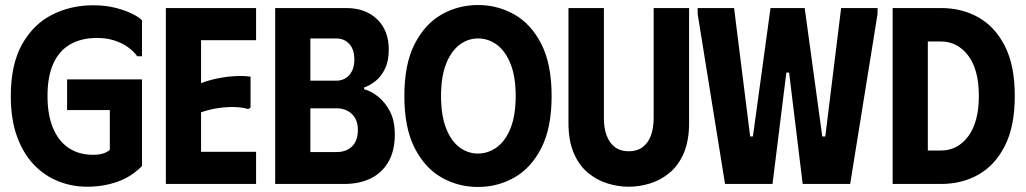

<svg xmlns="http://www.w3.org/2000/svg" viewBox="-20 -732 4081 764"><path d="M23 -350Q23 -475 67.5 -555Q112 -635 186.5 -673Q261 -711 351 -711Q400 -711 439 -701Q478 -691 505.5 -677.5Q533 -664 545 -651V-508H526Q514 -526 491 -543Q468 -560 436.5 -570.5Q405 -581 366 -581Q304 -581 259.5 -555.5Q215 -530 192 -478.5Q169 -427 169 -350Q169 -276 190.5 -223.5Q212 -171 253 -143.5Q294 -116 350 -116Q374 -116 391 -121.5Q408 -127 417 -136V-294H247V-416H545V-71Q502 -28 446.5 -8.5Q391 11 326 11Q267 11 212.5 -10.5Q158 -32 115.5 -76Q73 -120 48 -188Q23 -256 23 -350Z M999 -700V-572H780V-401Q811 -413 845.5 -420Q880 -427 914 -429Q948 -431 977 -427V-304L968 -298Q945 -305 914.5 -306Q884 -307 849 -302Q814 -297 780 -285V-128H999V0H640V-700Z M1075 0H1350Q1410 0 1455 -22Q1500 -44 1525.5 -88Q1551 -132 1551 -197Q1551 -252 1531.5 -289Q1512 -326 1484 -348Q1456 -370 1429 -377V-384Q1450 -391 1473 -408.5Q1496 -426 1511.5 -457.5Q1527 -489 1527 -535Q1527 -611 1480.5 -655.5Q1434 -700 1358 -700H1075ZM1215 -127V-301H1320Q1356 -301 1380 -278.5Q1404 -256 1404 -215Q1404 -172 1381 -149.5Q1358 -127 1320 -127ZM1215 -411V-579H1318Q1350 -579 1370 -557Q1390 -535 1390 -495Q1390 -456 1370 -433.5Q1350 -411 1318 -411Z M1589 -350Q1589 -477 1630 -557Q1671 -637 1737.5 -674.5Q1804 -712 1882 -712Q1960 -712 2026.5 -674.5Q2093 -637 2134 -557Q2175 -477 2175 -350Q2175 -223 2134 -143Q2093 -63 2026.5 -25.5Q1960 12 1882 12Q1804 12 1737.5 -25.5Q1671 -63 1630 -143Q1589 -223 1589 -350ZM1735 -350Q1735 -274 1754.5 -223Q1774 -172 1807.5 -146.5Q1841 -121 1882 -121Q1923 -121 1957.5 -146.5Q1992 -172 2012 -223Q2032 -274 2032 -350Q2032 -427 2011.5 -478Q1991 -529 1957 -554Q1923 -579 1883 -579Q1841 -579 1807.5 -553Q1774 -527 1754.5 -476.5Q1735 -426 1735 -350Z M2722 -243V-700H2581V-261Q2581 -222 2570 -192.5Q2559 -163 2537 -146.5Q2515 -130 2482 -130Q2449 -130 2427 -146.5Q2405 -163 2394 -192.5Q2383 -222 2383 -261V-700H2242V-243Q2242 -172 2263 -123Q2284 -74 2319.5 -44.5Q2355 -15 2397.5 -2Q2440 11 2482 11Q2524 11 2566.5 -2Q2609 -15 2644.5 -44.5Q2680 -74 2701 -123Q2722 -172 2722 -243Z M2756 -700H2901L2965 -189H2976L3046 -700H3182L3252 -189H3264L3327 -700H3472V-677L3363 0H3174L3120 -443H3109L3054 0H2865L2756 -677Z M3725 -700H3532V0H3725Q3808 0 3874 -37.5Q3940 -75 3979 -152.5Q4018 -230 4018 -350Q4018 -471 3979 -548Q3940 -625 3874 -662.5Q3808 -700 3725 -700ZM3723 -133H3672V-567H3723Q3790 -567 3832.5 -511Q3875 -455 3875 -350Q3875 -247 3833 -190Q3791 -133 3723 -133Z"/></svg>

Font: Phudu SemiBold
Style: Regular
Weight: 600
Version: Version 1.005;gftools[0.9.23]